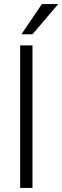

<svg xmlns="http://www.w3.org/2000/svg" viewBox="-20 -932 309 952"><path d="M141 -762H86L188 -912H269ZM141 0H80V-707H141Z"/></svg>

Font: Hind Mysuru Light
Style: Regular
Weight: 300
Designer: Manushi Parikh, Hitesh Malaviya
Foundry: Indian Type Foundry
Version: Version 0.703;PS 1.0;hotconv 1.0.86;makeotf.lib2.5.63406